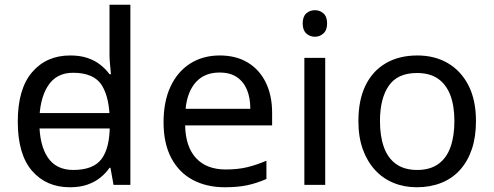

<svg xmlns="http://www.w3.org/2000/svg" viewBox="-20 -780 2082 810"><path d="M104 -238V-303H480V-238ZM275 10Q175 10 115 -59.5Q55 -129 55 -267Q55 -405 115.5 -475.5Q176 -546 276 -546Q318 -546 349 -535.5Q380 -525 403 -507Q426 -489 442 -467H448Q447 -480 444.5 -505.5Q442 -531 442 -546V-760H530V0H459L446 -72H442Q426 -49 403 -30.5Q380 -12 348.5 -1Q317 10 275 10ZM289 -63Q374 -63 408.5 -109.5Q443 -156 443 -250V-266Q443 -366 410 -419.5Q377 -473 288 -473Q217 -473 181.5 -416.5Q146 -360 146 -265Q146 -169 181.5 -116Q217 -63 289 -63Z M907 -546Q976 -546 1025.5 -516Q1075 -486 1101.5 -431.5Q1128 -377 1128 -304V-251H761Q763 -160 807.5 -112.5Q852 -65 932 -65Q983 -65 1022.5 -74.5Q1062 -84 1104 -102V-25Q1063 -7 1023 1.5Q983 10 928 10Q852 10 793.5 -21Q735 -52 702.5 -113.5Q670 -175 670 -264Q670 -352 699.5 -415Q729 -478 782.5 -512Q836 -546 907 -546ZM906 -474Q843 -474 806.5 -433.5Q770 -393 763 -321H1036Q1036 -367 1022 -401Q1008 -435 979.5 -454.5Q951 -474 906 -474Z M1352 -536V0H1264V-536ZM1309 -737Q1329 -737 1344.5 -723.5Q1360 -710 1360 -681Q1360 -653 1344.5 -639Q1329 -625 1309 -625Q1287 -625 1272 -639Q1257 -653 1257 -681Q1257 -710 1272 -723.5Q1287 -737 1309 -737Z M1988 -269Q1988 -202 1970.5 -150.5Q1953 -99 1920.5 -63Q1888 -27 1841.5 -8.5Q1795 10 1738 10Q1685 10 1640 -8.5Q1595 -27 1562 -63Q1529 -99 1510.5 -150.5Q1492 -202 1492 -269Q1492 -358 1522 -419.5Q1552 -481 1608 -513.5Q1664 -546 1741 -546Q1814 -546 1869.5 -513.5Q1925 -481 1956.5 -419.5Q1988 -358 1988 -269ZM1583 -269Q1583 -206 1599.5 -159.5Q1616 -113 1651 -88Q1686 -63 1740 -63Q1794 -63 1829 -88Q1864 -113 1880.5 -159.5Q1897 -206 1897 -269Q1897 -333 1880 -378Q1863 -423 1828.5 -447.5Q1794 -472 1739 -472Q1657 -472 1620 -418Q1583 -364 1583 -269Z"/></svg>

Font: lbangla85
Style: Book
Weight: 400
Designer: Jelle Bosma - Monotype Design Team
Foundry: Monotype Imaging Inc.
Version: Version 2.003